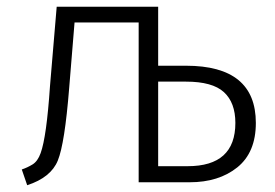

<svg xmlns="http://www.w3.org/2000/svg" viewBox="-20 -543 820 572"><path d="M451.2 -47.9H539.1Q681.2 -47.9 681.2 -176.8Q681.2 -237.3 647 -268.6Q612.8 -299.8 534.2 -299.8H451.2ZM451.2 -347.2H534.2Q742.2 -347.2 742.2 -176.8Q742.2 -88.9 687 -44.4Q631.8 0 544.9 0H393.1V-476.1H202.1L186 -279.8Q172.9 -115.7 152.3 -64.9Q131.8 -14.2 61 8.8L44.9 -38.1Q62 -43.9 77.1 -53.2Q92.3 -62.5 101.1 -86.9Q118.7 -135.3 128.9 -286.1L148.9 -522.9H451.2Z"/></svg>

Font: FiraSans-Light
Style: Regular
Weight: 300
Designer: Carrois Corporate & Edenspiekermann AG
Foundry: Carrois Corporate GbR & Edenspiekermann AG
Version: Version 3.106;PS 003.106;hotconv 1.0.70;makeotf.lib2.5.58329